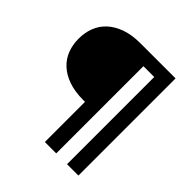

<svg xmlns="http://www.w3.org/2000/svg" viewBox="-186 -830 967 967"><g transform="rotate(45 298.0 -346.0)"><path d="M518 -692V0H437V-621H360V0H279V-286H268Q207 -286 162.5 -301.5Q118 -317 88.5 -344.5Q59 -372 45 -409Q31 -446 31 -488Q31 -531 45 -568Q59 -605 88.5 -632.5Q118 -660 162.5 -676Q207 -692 268 -692Z"/></g></svg>

Font: Poppins
Style: Regular
Weight: 400
Designer: Ninad Kale (Devanagari), Jonny Pinhorn (Latin)
Foundry: Indian Type Foundry
Version: Version 3.002 2017